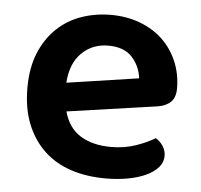

<svg xmlns="http://www.w3.org/2000/svg" viewBox="-43 -532 619 591"><g transform="rotate(5 267.0 -236.5)"><path d="M166 -180Q180 -129 218 -106Q256 -83 312 -83Q354 -83 389.5 -95.5Q425 -108 447 -122Q461 -114 470 -100Q479 -86 479 -70Q479 -50 465.5 -34.5Q452 -19 428.5 -8Q405 3 373 9Q341 15 304 15Q245 15 196.5 -1Q148 -17 113.5 -49.5Q79 -82 59.5 -130Q40 -178 40 -242Q40 -304 59 -350Q78 -396 110.5 -427Q143 -458 186 -473Q229 -488 277 -488Q326 -488 367 -472.5Q408 -457 437 -429.5Q466 -402 482.5 -363.5Q499 -325 499 -280Q499 -252 484.5 -238Q470 -224 444 -220ZM277 -393Q228 -393 195 -360.5Q162 -328 158 -268L380 -301Q376 -338 351 -365.5Q326 -393 277 -393Z"/></g></svg>

Font: Baloo Tammudu 2 SemiBold
Style: Regular
Weight: 600
Designer: Maithili Shingre, Omkar Shende and Ek Type
Foundry: Ek Type
Version: Version 1.640;hotconv 1.0.111;makeotfexe 2.5.65597; ttfautoh